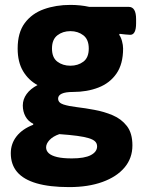

<svg xmlns="http://www.w3.org/2000/svg" viewBox="-20 -551 586 783"><path d="M267 -531Q287 -531 306.5 -529Q326 -527 344 -523H505Q535 -523 535 -473V-456Q535 -409 511 -409Q506 -409 490.5 -410.5Q475 -412 468 -413L466 -409Q473 -400 477.5 -383.5Q482 -367 482 -353Q482 -290 455 -251Q428 -212 381.5 -194Q335 -176 278 -176Q247 -176 232 -169Q217 -162 217 -149Q217 -132 238.5 -125Q260 -118 294 -114Q328 -110 365 -103Q404 -96 439.5 -81Q475 -66 497.5 -37Q520 -8 520 42Q520 94 488 132Q456 170 398 191Q340 212 262 212Q182 212 129 196.5Q76 181 50 150.5Q24 120 24 74Q24 35 47.5 5Q71 -25 115 -42L116 -46Q95 -56 84 -76Q73 -96 73 -121Q73 -146 88.5 -167.5Q104 -189 133 -204Q96 -224 74 -261Q52 -298 52 -353Q52 -418 81 -457Q110 -496 159 -513.5Q208 -531 267 -531ZM222 -4Q196 5 182 20Q168 35 168 50Q168 64 179 74Q190 84 213 89.5Q236 95 273 95Q325 95 350.5 81.5Q376 68 376 46Q376 34 368 26Q360 18 342 12.5Q324 7 294.5 3Q265 -1 222 -4ZM267 -424Q236 -424 214 -407Q192 -390 192 -353Q192 -316 214 -299.5Q236 -283 267 -283Q298 -283 320 -299.5Q342 -316 342 -353Q342 -390 320 -407Q298 -424 267 -424Z"/></svg>

Font: Asap VF Beta
Style: Regular
Weight: 400
Designer: Pablo Cosgaya
Foundry: Pablo Cosgaya
Version: Version 1.007